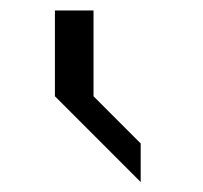

<svg xmlns="http://www.w3.org/2000/svg" viewBox="-20 -687 394 373"><path d="M161.7 -500 253.3 -408.3V-333.3L86.7 -500V-666.7H161.7Z"/></svg>

Font: 0xA000-Squarish
Style: Squareish
Weight: 400
Version: Version 0.1